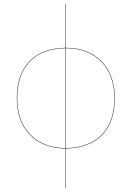

<svg xmlns="http://www.w3.org/2000/svg" viewBox="-20 -750 658 960"><path d="M310 -7V190H308V-7Q194 -9 129 -76.5Q64 -144 64 -259Q64 -376 126.5 -442.5Q189 -509 308 -511V-730H310V-511Q424 -510 489 -442Q554 -374 554 -259Q554 -142 492 -76.5Q430 -11 310 -7ZM308 -9V-509Q190 -507 128 -441Q66 -375 66 -259Q66 -145 130.5 -78Q195 -11 308 -9ZM552 -259Q552 -373 487.5 -440.5Q423 -508 310 -509V-9Q429 -13 490.5 -78Q552 -143 552 -259Z"/></svg>

Font: FiraGO Two
Style: Regular
Weight: 100
Designer: bBox Type
Foundry: bBox Type GmbH
Version: Version 1.001